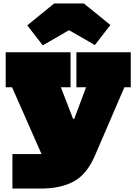

<svg xmlns="http://www.w3.org/2000/svg" viewBox="-20 -883 791 1113"><path d="M423 -580H738V-377H701L529 22Q482.5 128.5 406.8 169.2Q331 210 219 210H52V10H219Q254.5 10 274.5 -2.8Q294.5 -15.5 305 -40L402 -52L252 81L50 -377H13V-580H389V-377H333L454 -63L324 -194H458L361 -63L479 -377H423ZM466 -863 620 -738 530 -622 380 -708 228 -620 138 -736 294 -863Z"/></svg>

Font: Hepta Slab ExtraLight Black
Style: Regular
Weight: 900
Version: Version 1.102